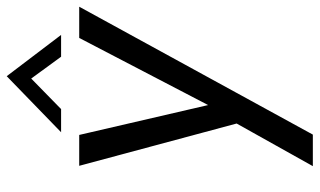

<svg xmlns="http://www.w3.org/2000/svg" viewBox="-210 -539 952 572"><g transform="rotate(-90 266.0 -253.0)"><path d="M57 203 184 -24 58 -493H150L239 -109L439 -493H532L151 203ZM158 -547 325 -709 448 -547H383L318 -636L227 -547Z"/></g></svg>

Font: Hanken Grotesk
Style: Italic
Weight: 400
Italic angle: -8°
Designer: Alfredo Marco Pradil
Foundry: Hanken Design Co.
Version: Version 3.013